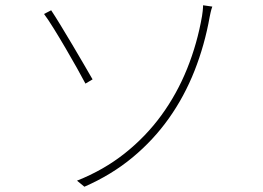

<svg xmlns="http://www.w3.org/2000/svg" viewBox="-20 -698 996 728"><path d="M272 -13Q373 -53 453 -116.5Q533 -180 592 -261Q651 -342 689.5 -437.5Q728 -533 746 -637Q747 -642 748.5 -655.5Q750 -669 750 -678L785 -673Q781 -662 778.5 -650.5Q776 -639 775 -634Q756 -527 717.5 -429.5Q679 -332 620.5 -249.5Q562 -167 482.5 -101Q403 -35 300 10ZM174 -659Q188 -638 210 -602Q232 -566 254.5 -528Q277 -490 298 -454Q319 -418 331 -397L304 -381Q292 -404 271.5 -440.5Q251 -477 228.5 -515.5Q206 -554 184 -589.5Q162 -625 147 -645Z"/></svg>

Font: Kinto Sans Thin
Style: Regular
Weight: 100
Designer: Authors: Ryoko NISHIZUKA  (kana & ideographs); Paul D. Hunt (Latin, Greek & Cyrillic); Wenlong ZHANG  (bopomofo); Sandol
Foundry: Adobe Systems Incorporated, ookami Inc.
Version: Version 0.001